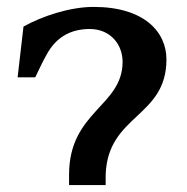

<svg xmlns="http://www.w3.org/2000/svg" viewBox="-20 -536 542 556"><path d="M180 -30V0H286V-30C292 -205 462 -195 462 -364C462 -444 397 -516 251 -516C184 -516 103 -490 48 -459L31 -312H82C93 -334 102 -355 114 -376C145 -435 193 -452 240 -452C299 -452 335 -408 335 -357C335 -228 180 -214 180 -30Z"/></svg>

Font: LT Superior Serif Semibold
Style: Regular
Weight: 600
Designer: Daniel Lyons
Foundry: LyonsType
Version: Version 2.120;FEAKit 1.0